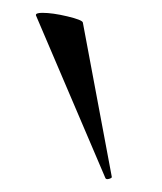

<svg xmlns="http://www.w3.org/2000/svg" viewBox="-20 -751 253 299"><path d="M46 -731Q62 -731 85 -725.5Q108 -720 109 -716L154 -476Q155 -474 150 -472.5Q145 -471 144 -474L36 -727Q35 -731 46 -731Z"/></svg>

Font: Cormorant Infant Medium
Style: Regular
Weight: 500
Designer: Christian Thalmann (Catharsis Fonts)
Foundry: Catharsis Fonts
Version: Version 4.000